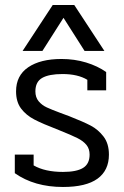

<svg xmlns="http://www.w3.org/2000/svg" viewBox="-20 -730 493 765"><path d="M190 -710H276L396 -527H317L233 -659L149 -527H70ZM39 -40V-114H114V-71Q159 -45 231 -45Q285 -45 311 -61Q337 -77 337 -114Q337 -137 324.5 -152.5Q312 -168 288 -180Q264 -192 214 -212Q149 -237 116.5 -254Q84 -271 64 -297.5Q44 -324 44 -366Q44 -429 92.5 -462Q141 -495 225 -495Q277 -495 323 -481Q369 -467 403 -443V-370H328V-412Q290 -435 229 -435Q175 -435 148 -419.5Q121 -404 121 -366Q121 -342 134 -326.5Q147 -311 166.5 -302Q186 -293 221 -280Q251 -269 256 -267Q312 -245 341.5 -229.5Q371 -214 392.5 -186Q414 -158 414 -114Q414 -51 368.5 -18Q323 15 231 15Q117 15 39 -40Z"/></svg>

Font: Pridi Light
Style: Regular
Weight: 300
Designer: Katatrad Team
Foundry: CadsonDemak
Version: Version 1.003